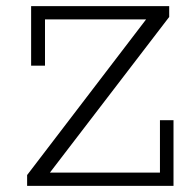

<svg xmlns="http://www.w3.org/2000/svg" viewBox="-20 -603 631 623"><path d="M68 0V-35L454 -540H126V-390H81V-583H529V-548L142 -43H499V-213H543V0Z"/></svg>

Font: Rokkitt Light
Style: Regular
Weight: 300
Version: Version 3.103